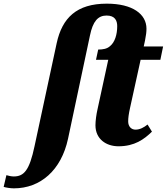

<svg xmlns="http://www.w3.org/2000/svg" viewBox="-147 -790 912 1050"><path d="M-71 240C74 240 188 141 225 -31L345 -596C361 -674 389 -705 436 -705C482 -705 494 -677 494 -647C494 -601 481 -559 455 -538C439 -523 416 -519 390 -519L378 -463H445L386 -191C380 -165 375 -129 375 -105C375 -29 434 10 501 10C589 10 641 -28 684 -70L660 -109C640 -93 618 -81 594 -81C571 -81 554 -98 554 -126C554 -146 557 -167 564 -199L622 -463H730L745 -536H639L646 -568C652 -598 654 -616 654 -633C654 -713 578 -770 437 -770C272 -770 193 -692 163 -554L42 9C14 142 -16 175 -72 175C-85 175 -102 171 -112 168L-127 232C-115 236 -89 240 -71 240Z"/></svg>

Font: Noto Serif Condensed Black
Style: Italic
Weight: 900
Width: 3
Italic angle: -12°
Designer: Monotype Design Team
Foundry: Monotype Imaging Inc.
Version: Version 2.013